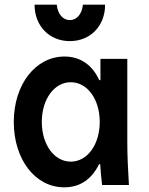

<svg xmlns="http://www.w3.org/2000/svg" viewBox="-20 -792 640 822"><path d="M404 -89H409C411 -60 413 -32 417 0H532C528 -63 525 -129 525 -180V-540H410V-449H405C375 -514 324 -550 256 -550C132 -550 39 -430 39 -270C39 -109 131 10 255 10C323 10 373 -25 404 -89ZM407 -270C407 -173 354 -100 283 -100C212 -100 159 -173 159 -270C159 -367 212 -440 283 -440C354 -440 407 -367 407 -270ZM223 -772H128C128 -681 191 -616 279 -616C367 -616 430 -681 430 -772H335C331 -732 309 -706 279 -706C249 -706 227 -732 223 -772Z"/></svg>

Font: CommitMono
Style: 700Regular
Weight: 700
Monospace: yes
Designer: Eigil Nikolajsen
Foundry: Eigil Nikolajsen
Version: Version 1.143